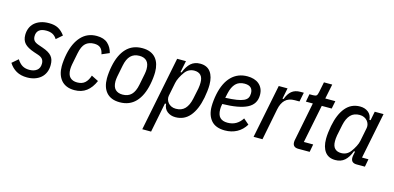

<svg xmlns="http://www.w3.org/2000/svg" viewBox="-76 -1125 3667 1789"><g transform="rotate(15 1757.5 -230.0)"><path d="M184 12Q123 12 80 -12.5Q37 -37 9 -82L67 -132Q92 -94 119.5 -78Q147 -62 186 -62Q231 -62 258.5 -83.5Q286 -105 286 -148Q286 -175 272.5 -192Q259 -209 229 -219L187 -233Q122 -255 94 -285.5Q66 -316 66 -367Q66 -402 78 -432Q90 -462 113.5 -483.5Q137 -505 172 -517.5Q207 -530 254 -530Q306 -530 341.5 -511.5Q377 -493 407 -452L350 -402Q332 -431 307 -443.5Q282 -456 246 -456Q199 -456 176 -435.5Q153 -415 153 -378Q153 -352 165.5 -336Q178 -320 210 -309L253 -294Q285 -283 307 -270Q329 -257 342.5 -241Q356 -225 362 -204.5Q368 -184 368 -157Q368 -117 354.5 -85.5Q341 -54 316.5 -32.5Q292 -11 258 0.5Q224 12 184 12Z M640 12Q597 12 565 -1.5Q533 -15 512 -40Q491 -65 480.5 -98.5Q470 -132 470 -173Q470 -199 473.5 -231Q477 -263 483 -292Q506 -404 564.5 -467Q623 -530 714 -530Q783 -530 820.5 -495.5Q858 -461 871 -407L799 -376Q791 -417 769.5 -435.5Q748 -454 709 -454Q658 -454 626.5 -425.5Q595 -397 581 -325L559 -214Q557 -202 555.5 -190Q554 -178 554 -167Q554 -113 578.5 -88.5Q603 -64 647 -64Q695 -64 722.5 -89.5Q750 -115 764 -161L832 -127Q803 -59 756 -23.5Q709 12 640 12Z M1078 12Q1033 12 1000.5 -1.5Q968 -15 947 -40Q926 -65 916 -98.5Q906 -132 906 -173Q906 -199 909.5 -231Q913 -263 919 -292Q942 -407 1000.5 -468.5Q1059 -530 1153 -530Q1198 -530 1230.5 -516.5Q1263 -503 1284 -478Q1305 -453 1315 -419Q1325 -385 1325 -345Q1325 -319 1321.5 -287Q1318 -255 1312 -226Q1289 -111 1230.5 -49.5Q1172 12 1078 12ZM1085 -64Q1138 -64 1169.5 -95.5Q1201 -127 1214 -193L1236 -304Q1238 -316 1239.5 -328Q1241 -340 1241 -350Q1241 -404 1216 -429Q1191 -454 1146 -454Q1093 -454 1061.5 -422.5Q1030 -391 1017 -325L995 -214Q993 -202 991.5 -190Q990 -178 990 -168Q990 -114 1015 -89Q1040 -64 1085 -64Z M1491 -518H1576L1553 -406H1564Q1587 -468 1622.5 -499Q1658 -530 1712 -530Q1778 -530 1811.5 -485Q1845 -440 1845 -361Q1845 -333 1841 -299Q1837 -265 1831 -234Q1808 -116 1754 -52Q1700 12 1615 12Q1569 12 1536.5 -13Q1504 -38 1500 -86H1489L1432 200H1347ZM1599 -65Q1654 -65 1686 -98.5Q1718 -132 1732 -197L1754 -303Q1757 -319 1758 -334Q1759 -349 1759 -360Q1759 -408 1737 -430.5Q1715 -453 1676 -453Q1619 -453 1585 -406Q1566 -380 1551 -350.5Q1536 -321 1531 -295L1505 -165Q1502 -147 1507 -129.5Q1512 -112 1524 -97.5Q1536 -83 1555 -74Q1574 -65 1599 -65Z M2092 12Q2002 12 1959 -38.5Q1916 -89 1916 -173Q1916 -199 1919.5 -231Q1923 -263 1929 -292Q1953 -408 2014 -469Q2075 -530 2168 -530Q2201 -530 2229.5 -521.5Q2258 -513 2279 -495.5Q2300 -478 2312 -452Q2324 -426 2324 -391Q2324 -303 2245.5 -263Q2167 -223 2006 -220Q2002 -203 2001 -190.5Q2000 -178 2000 -168Q2000 -114 2024.5 -89Q2049 -64 2097 -64Q2144 -64 2179 -84.5Q2214 -105 2238 -143L2291 -97Q2258 -43 2207 -15.5Q2156 12 2092 12ZM2159 -457Q2105 -457 2073.5 -424.5Q2042 -392 2028 -329L2018 -283Q2083 -286 2125.5 -292.5Q2168 -299 2193.5 -311Q2219 -323 2229 -341Q2239 -359 2239 -385Q2239 -457 2159 -457Z M2367 0 2471 -518H2556L2535 -413H2546Q2565 -466 2597 -492Q2629 -518 2680 -518H2713L2695 -429H2650Q2591 -429 2558 -397Q2525 -365 2513 -304L2453 0Z M2799 0Q2744 0 2744 -50Q2744 -58 2745 -65Q2746 -72 2748 -80L2820 -443H2753L2767 -518H2802Q2827 -518 2835.5 -526.5Q2844 -535 2849 -561L2869 -660H2949L2920 -518H3017L3002 -443H2906L2832 -75H2922L2908 0Z M3362 0Q3306 0 3306 -51Q3306 -59 3307 -66.5Q3308 -74 3310 -82L3316 -112H3305Q3282 -50 3246.5 -19Q3211 12 3157 12Q3091 12 3057.5 -33Q3024 -78 3024 -157Q3024 -185 3028 -219Q3032 -253 3038 -284Q3061 -402 3115 -466Q3169 -530 3254 -530Q3300 -530 3332.5 -505Q3365 -480 3369 -432H3380L3397 -518H3482L3393 -75H3455L3441 0ZM3193 -65Q3250 -65 3284 -112Q3303 -138 3318 -167Q3333 -196 3338 -222L3364 -353Q3367 -371 3362 -388.5Q3357 -406 3345 -420.5Q3333 -435 3314 -444Q3295 -453 3270 -453Q3215 -453 3183 -419.5Q3151 -386 3137 -321L3115 -214Q3112 -199 3111 -184Q3110 -169 3110 -158Q3110 -110 3132 -87.5Q3154 -65 3193 -65Z"/></g></svg>

Font: IBM Plex Sans Cond Text
Style: Italic
Weight: 450
Width: 3
Italic angle: -11°
Designer: Mike Abbink, Paul van der Laan, Pieter van Rosmalen
Foundry: Bold Monday
Version: Version 1.3